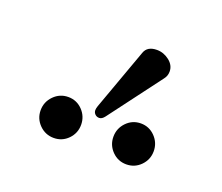

<svg xmlns="http://www.w3.org/2000/svg" viewBox="-59 -867 485 420"><g transform="rotate(20 184.0 -657.0)"><path d="M244.1 -786.1Q259.8 -786.1 272.9 -775.9Q286.1 -765.6 286.1 -751Q286.1 -740.7 279.8 -732.9L188 -610.8Q182.1 -603 175.8 -603Q169.9 -603 166 -606.9Q162.1 -610.8 162.1 -616.2Q162.1 -620.1 164.1 -626L215.8 -769Q221.7 -786.1 244.1 -786.1ZM63.7 -541.7Q49.8 -555.7 49.8 -575.2Q49.8 -594.7 63.7 -608.9Q77.6 -623 97.2 -623Q116.7 -623 130.4 -608.9Q144 -594.7 144 -575.2Q144 -555.7 130.4 -541.7Q116.7 -527.8 97.2 -527.8Q77.6 -527.8 63.7 -541.7ZM232.9 -541.7Q219.2 -555.7 219.2 -575.2Q219.2 -594.7 232.9 -608.9Q246.6 -623 266.1 -623Q285.6 -623 299.3 -608.9Q313 -594.7 313 -575.2Q313 -555.7 299.3 -541.7Q285.6 -527.8 266.1 -527.8Q246.6 -527.8 232.9 -541.7Z"/></g></svg>

Font: Linux Libertine G
Style: Regular
Weight: 400
Designer: Philipp H. Poll
Foundry: Philipp H. Poll
Version: Version 4.7.5